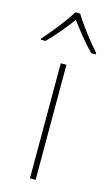

<svg xmlns="http://www.w3.org/2000/svg" viewBox="-141 -807 490 851"><g transform="rotate(15 104.0 -381.5)"><path d="M116 -763H94C70 -722 15 -653 -22 -612V-606H-1C36 -643 77 -693 105 -731C133 -693 172 -643 209 -606H230V-612C193 -653 140 -722 116 -763ZM116 0V-528H90V0Z"/></g></svg>

Font: Noto Sans Arabic UI Th
Style: Regular
Weight: 100
Designer: Monotype Design Team, Nadine Chahine and Nizar Qandah
Foundry: Monotype Imaging Inc.
Version: Version 2.010